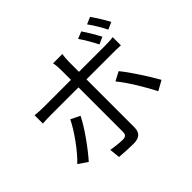

<svg xmlns="http://www.w3.org/2000/svg" viewBox="-187 -1075 1373 1373"><g transform="rotate(-45 500.0 -388.0)"><path d="M952 -686C933 -723 896 -782 870 -819L817 -796C845 -759 876 -705 898 -662ZM832 -656C811 -697 777 -754 752 -790L698 -768C725 -730 758 -673 778 -632ZM252 -401C213 -320 127 -201 61 -139L130 -92C186 -154 280 -281 322 -367ZM801 -521C825 -521 855 -521 882 -519V-602C857 -598 824 -597 800 -597H536V-699C536 -721 539 -757 542 -771H448C452 -756 455 -722 455 -700V-597H177C145 -597 120 -599 92 -602V-518C119 -520 147 -521 177 -521H455V-70C455 -44 443 -32 416 -32C390 -32 344 -36 300 -44L308 36C348 40 408 43 450 43C510 43 536 16 536 -37V-521ZM672 -364C725 -301 800 -176 839 -98L913 -139C873 -211 793 -336 740 -400Z"/></g></svg>

Font: Noto Sans CJK KR Regular
Style: Regular
Weight: 400
Designer: Ryoko NISHIZUKA (kana & ideographs); Paul D. Hunt (Latin, Greek & Cyrillic); Wenlong ZHANG (bopomofo); Sandoll Communica
Foundry: Adobe Systems Incorporated
Version: Version 1.004;PS 1.004;hotconv 1.0.82;makeotf.lib2.5.63406